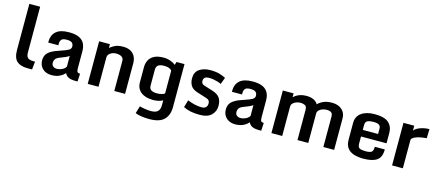

<svg xmlns="http://www.w3.org/2000/svg" viewBox="-62 -1405 5196 2284"><g transform="rotate(15 2536.5 -262.5)"><path d="M80.1 -172.4V-739.7H212.9V-174.3Q212.9 -131.3 233.2 -112.1Q253.4 -92.8 306.6 -92.8H323.2L313 5.9H257.3Q169.9 5.9 125 -33.9Q80.1 -73.7 80.1 -172.4Z M552.2 11.2Q484.9 11.2 442.6 -27.8Q400.4 -66.9 400.4 -131.8Q400.4 -168.9 415.5 -197.8Q430.7 -226.6 470.7 -251.2Q510.7 -275.9 585.4 -299.3Q646.5 -318.8 675.5 -335.4Q704.6 -352.1 704.6 -379.4Q704.6 -411.1 685.8 -427Q667 -442.9 622.1 -442.9Q572.3 -442.9 556.4 -423.3Q540.5 -403.8 540.5 -373.5V-353H416V-368.7Q416 -444.8 466.8 -490.2Q517.6 -535.6 625 -535.6Q703.6 -535.6 749.5 -513.7Q795.4 -491.7 815.4 -451.9Q835.4 -412.1 835.4 -357.9V-150.4Q835.4 -114.7 844.5 -103.8Q853.5 -92.8 877.9 -92.8L872.6 3.9H844.7Q790 3.9 759.8 -11.2Q729.5 -26.4 715.3 -58.1Q694.3 -30.3 652.1 -9.5Q609.9 11.2 552.2 11.2ZM596.7 -77.1Q621.1 -77.1 653.8 -90.8Q686.5 -104.5 704.6 -132.8V-265.6Q691.4 -254.9 662.6 -241.9Q633.8 -229 600.6 -216.8Q557.1 -200.7 543.5 -181.2Q529.8 -161.6 529.8 -139.2Q529.8 -107.4 548.3 -92.3Q566.9 -77.1 596.7 -77.1Z M997.1 -524.4H1129.9V-478Q1160.2 -503.9 1196.8 -520Q1233.4 -536.1 1290.5 -536.1Q1349.6 -536.1 1386.2 -514.4Q1422.9 -492.7 1439.9 -456.5Q1457 -420.4 1457 -376V0H1324.2V-368.7Q1324.2 -396.5 1309.8 -411.1Q1295.4 -425.8 1274.2 -431.2Q1252.9 -436.5 1231.9 -436.5Q1208 -436.5 1184.6 -427.7Q1161.1 -418.9 1145.5 -401.9Q1129.9 -384.8 1129.9 -358.9V0H997.1Z M1811.5 215.3Q1762.7 215.3 1714.1 208.3Q1665.5 201.2 1638.2 188L1665.5 97.7Q1702.6 107.9 1739.5 113Q1776.4 118.2 1806.6 118.2Q1863.8 118.2 1889.6 93.5Q1915.5 68.8 1915.5 14.6V-43Q1892.1 -29.3 1859.4 -22.5Q1826.7 -15.6 1796.4 -15.6Q1701.7 -15.6 1646.7 -58.6Q1591.8 -101.6 1591.8 -178.7V-366.7Q1591.8 -411.6 1610.8 -450.2Q1629.9 -488.8 1673.8 -512.2Q1717.8 -535.6 1791.5 -535.6Q1835 -535.6 1874.5 -521.2Q1914.1 -506.8 1938.5 -486.8L1949.7 -524.9H2048.3V5.9Q2048.3 103 1993.2 159.2Q1938 215.3 1811.5 215.3ZM1818.4 -104Q1852.1 -104 1877 -110.8Q1901.9 -117.7 1915.5 -127.4V-406.2Q1915.5 -416.5 1889.4 -429.7Q1863.3 -442.9 1818.4 -442.9Q1772.9 -442.9 1748.8 -426Q1724.6 -409.2 1724.6 -369.6V-173.8Q1724.6 -134.3 1750.7 -119.1Q1776.9 -104 1818.4 -104Z M2175.3 -29.8 2202.1 -120.1Q2244.1 -102.1 2290.3 -91.6Q2336.4 -81.1 2375 -81.1Q2411.1 -81.1 2428.7 -98.4Q2446.3 -115.7 2446.3 -146Q2446.3 -168.9 2436.3 -181.9Q2426.3 -194.8 2401.9 -202.6L2286.6 -238.8Q2224.6 -258.3 2201.4 -296.4Q2178.2 -334.5 2178.2 -387.2Q2178.2 -462.4 2231.2 -499Q2284.2 -535.6 2366.7 -535.6Q2434.1 -535.6 2481 -521.5Q2527.8 -507.3 2556.2 -491.2L2524.9 -408.7Q2509.8 -417 2484.9 -424.8Q2460 -432.6 2431.9 -437.7Q2403.8 -442.9 2378.9 -442.9Q2336.9 -442.9 2321.3 -428.2Q2305.7 -413.6 2305.7 -387.7Q2305.7 -371.1 2313.5 -358.6Q2321.3 -346.2 2341.3 -339.8L2449.7 -305.7Q2516.1 -284.7 2542 -247.1Q2567.9 -209.5 2567.9 -147.9Q2567.9 -81.5 2521 -35.2Q2474.1 11.2 2379.9 11.2Q2313.5 11.2 2264.9 1.2Q2216.3 -8.8 2175.3 -29.8Z M2814.5 11.2Q2747.1 11.2 2704.8 -27.8Q2662.6 -66.9 2662.6 -131.8Q2662.6 -168.9 2677.7 -197.8Q2692.9 -226.6 2732.9 -251.2Q2772.9 -275.9 2847.7 -299.3Q2908.7 -318.8 2937.7 -335.4Q2966.8 -352.1 2966.8 -379.4Q2966.8 -411.1 2948 -427Q2929.2 -442.9 2884.3 -442.9Q2834.5 -442.9 2818.6 -423.3Q2802.7 -403.8 2802.7 -373.5V-353H2678.2V-368.7Q2678.2 -444.8 2729 -490.2Q2779.8 -535.6 2887.2 -535.6Q2965.8 -535.6 3011.7 -513.7Q3057.6 -491.7 3077.6 -451.9Q3097.7 -412.1 3097.7 -357.9V-150.4Q3097.7 -114.7 3106.7 -103.8Q3115.7 -92.8 3140.1 -92.8L3134.8 3.9H3106.9Q3052.2 3.9 3022 -11.2Q2991.7 -26.4 2977.5 -58.1Q2956.5 -30.3 2914.3 -9.5Q2872.1 11.2 2814.5 11.2ZM2858.9 -77.1Q2883.3 -77.1 2916 -90.8Q2948.7 -104.5 2966.8 -132.8V-265.6Q2953.6 -254.9 2924.8 -241.9Q2896 -229 2862.8 -216.8Q2819.3 -200.7 2805.7 -181.2Q2792 -161.6 2792 -139.2Q2792 -107.4 2810.5 -92.3Q2829.1 -77.1 2858.9 -77.1Z M3259.3 -524.4H3392.1V-477.5Q3399.9 -485.8 3419.7 -499.5Q3439.5 -513.2 3471.4 -524.4Q3503.4 -535.6 3546.9 -535.6Q3597.7 -535.6 3634.3 -520Q3670.9 -504.4 3690.9 -470.7Q3719.7 -499.5 3761.5 -517.6Q3803.2 -535.6 3865.2 -535.6Q3940.9 -535.6 3986.3 -494.9Q4031.7 -454.1 4031.7 -387.7V0H3898.9V-372.1Q3898.9 -413.6 3877 -425.8Q3855 -438 3824.2 -438Q3800.8 -438 3775.6 -429.9Q3750.5 -421.9 3732.7 -405.8Q3714.8 -389.6 3712.9 -366.2V0H3580.1V-372.1Q3580.1 -413.6 3556.6 -425.8Q3533.2 -438 3502 -438Q3478 -438 3452.6 -429.4Q3427.2 -420.9 3409.7 -403.8Q3392.1 -386.7 3392.1 -360.8V0H3259.3Z M4166.5 -164.1V-368.7Q4166.5 -448.7 4227.3 -492.2Q4288.1 -535.6 4390.1 -535.6Q4511.2 -535.6 4562.3 -489.3Q4613.3 -442.9 4613.3 -363.8V-236.8H4299.3V-151.4Q4299.3 -105 4323.2 -93Q4347.2 -81.1 4394.5 -81.1Q4451.2 -81.1 4470.5 -96.9Q4489.7 -112.8 4489.7 -161.1H4612.8Q4612.8 -64 4558.1 -26.4Q4503.4 11.2 4392.1 11.2Q4328.1 11.2 4276.9 -4.6Q4225.6 -20.5 4196 -58.6Q4166.5 -96.7 4166.5 -164.1ZM4487.8 -317.9V-379.4Q4487.8 -408.7 4475.3 -422.1Q4462.9 -435.5 4441.7 -439.2Q4420.4 -442.9 4393.6 -442.9Q4353.5 -442.9 4326.4 -430.9Q4299.3 -418.9 4299.3 -377V-317.9Z M4745.1 -524.4H4877.9V-461.9Q4889.6 -482.4 4919.2 -498.3Q4948.7 -514.2 4986.8 -523.2Q5024.9 -532.2 5063 -532.2L5060.1 -419.4Q5034.7 -418 5004.9 -413.1Q4975.1 -408.2 4947.5 -399.9Q4919.9 -391.6 4900.9 -379.4Q4881.8 -367.2 4877.9 -351.6V0H4745.1Z"/></g></svg>

Font: Monda
Style: Bold
Weight: 700
Designer: Vernon Adams
Foundry: Vernon Adams
Version: Version 2.100; ttfautohint (v1.8.3)